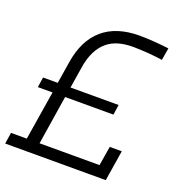

<svg xmlns="http://www.w3.org/2000/svg" viewBox="-146 -848 897 960"><g transform="rotate(20 303.0 -368.5)"><path d="M-13 0 -4 -60H80L122 -321H44L52 -375H130L149 -493Q168 -613 240 -675Q312 -737 435 -737Q453 -737 474 -736Q495 -735 516 -733.5Q537 -732 556.5 -730Q576 -728 591 -726L580 -661Q565 -663 545.5 -665.5Q526 -668 504 -669.5Q482 -671 461 -672Q440 -673 422 -673Q381 -673 347 -663.5Q313 -654 286.5 -632Q260 -610 242 -574.5Q224 -539 216 -488L198 -375H454L446 -321H189L148 -60H467L484 -163H548L522 0Z"/></g></svg>

Font: Sora Light
Style: Italic
Weight: 300
Designer: Jonathan Barnbrook, Juli√°n Moncada
Version: Version 1.000